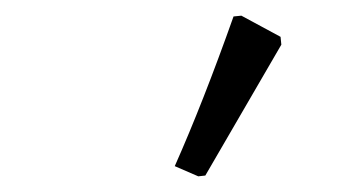

<svg xmlns="http://www.w3.org/2000/svg" viewBox="-20 -730 438 245"><path d="M242 -506 233 -505 203 -518Q239 -599 278 -709L288 -710L338 -683L339 -673Z"/></svg>

Font: Alegreya SC
Style: Italic
Weight: 400
Italic angle: -7°
Designer: Juan Pablo del Peral
Foundry: Huerta Tipografica
Version: Version 2.007; ttfautohint (v1.6)